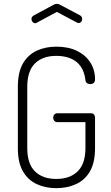

<svg xmlns="http://www.w3.org/2000/svg" viewBox="-20 -974 576 1000"><path d="M273 6Q217 6 171.5 -15Q126 -36 99.5 -81.5Q73 -127 73 -203V-522Q73 -598 99.5 -643.5Q126 -689 171.5 -710Q217 -731 273 -731Q336 -731 381 -709Q426 -687 450.5 -648.5Q475 -610 475 -562Q475 -548 468 -542Q461 -536 450 -536Q440 -536 433 -541Q426 -546 425 -557Q420 -599 401 -627Q382 -655 349.5 -669Q317 -683 273 -683Q202 -683 162 -643.5Q122 -604 122 -522V-203Q122 -121 162 -81.5Q202 -42 273 -42Q344 -42 384.5 -81.5Q425 -121 425 -203V-338H278Q268 -338 262.5 -345Q257 -352 257 -361Q257 -370 262.5 -377Q268 -384 278 -384H455Q464 -384 469.5 -377.5Q475 -371 475 -362V-203Q475 -127 448.5 -81.5Q422 -36 376 -15Q330 6 273 6ZM164 -853Q156 -853 150 -859.5Q144 -866 144 -876Q144 -881 147 -885.5Q150 -890 155 -893L259 -949Q267 -954 276 -954Q285 -954 293 -949L397 -894Q403 -891 405.5 -885.5Q408 -880 408 -874Q408 -866 402.5 -860Q397 -854 389 -854Q387 -854 384.5 -855Q382 -856 380 -857L276 -912L172 -856Q170 -855 168 -854Q166 -853 164 -853Z"/></svg>

Font: Dosis Light
Style: Regular
Weight: 300
Designer: EdgarTolentino, PabloImpallari, IginoMarini
Foundry: EdgarTolentino, PabloImpallari, IginoMarini
Version: Version 3.001; ttfautohint (v1.8.2)